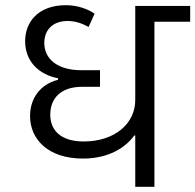

<svg xmlns="http://www.w3.org/2000/svg" viewBox="-20 -721 754 741"><path d="M502 0H576V-637H714V-698H502V-335C502 -244 423 -175 303 -175C215 -175 174 -218 174 -278C174 -341 214 -386 297 -386H366V-450H294C201 -450 151 -494 151 -555C151 -607 185 -640 241 -640C271 -640 296 -631 322 -617L345 -668C323 -684 282 -701 235 -701C126 -701 77 -635 77 -562C77 -484 130 -433 204 -419V-413C139 -397 96 -345 96 -273C96 -184 165 -109 300 -109C400 -109 465 -152 498 -198H502Z"/></svg>

Font: IBM Plex Devanagari
Style: Regular
Weight: 400
Designer: Mike Abbink, Paul van der Laan, Pieter van Rosmalen, Erin McLaughlin
Foundry: Bold Monday
Version: Version 1.0